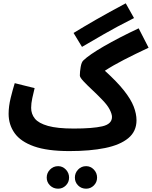

<svg xmlns="http://www.w3.org/2000/svg" viewBox="-20 -891 917 1159"><path d="M399 21Q266 21 185.5 -7.5Q105 -36 68.5 -87Q32 -138 32 -204Q32 -249 44.5 -300Q57 -351 69 -389L189 -359Q182 -331 175 -299Q168 -267 168 -240Q168 -203 190.5 -175Q213 -147 269.5 -131Q326 -115 425 -115Q539 -115 597.5 -128.5Q656 -142 656 -185Q656 -203 641.5 -231Q627 -259 592 -294Q566 -321 535.5 -349.5Q505 -378 483.5 -401Q462 -424 462 -435Q462 -458 467 -487Q472 -516 483 -526Q518 -560 607 -611.5Q696 -663 817 -720L877 -603Q794 -564 728 -530Q662 -496 613 -464Q686 -398 728 -345Q770 -292 787 -248Q804 -204 804 -165Q804 -98 754.5 -57Q705 -16 614.5 2.5Q524 21 399 21ZM475 -608 424 -692Q486 -730 560 -772.5Q634 -815 739 -871L789 -782Q682 -728 608.5 -685.5Q535 -643 475 -608ZM500 248Q471 248 451.5 228.5Q432 209 432 181Q432 153 451.5 132.5Q471 112 500 112Q527 112 546.5 132.5Q566 153 566 181Q566 209 546.5 228.5Q527 248 500 248ZM331 248Q302 248 282 228.5Q262 209 262 181Q262 153 282 132.5Q302 112 331 112Q358 112 377.5 132.5Q397 153 397 181Q397 209 377.5 228.5Q358 248 331 248Z"/></svg>

Font: Noto Sans Arabic SemCond
Style: Bold
Weight: 700
Width: 4
Designer: Monotype Design Team, Nadine Chahine, Nizar Qandah and Khaled Hosny
Foundry: Monotype Imaging Inc.
Version: Version 2.012; ttfautohint (v1.8.4.7-5d5b)